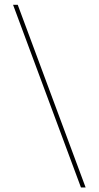

<svg xmlns="http://www.w3.org/2000/svg" viewBox="-20 -688 423 823"><path d="M347 115.5H327L36 -667.5H56Z"/></svg>

Font: Anek Gurmukhi Medium Thin
Style: Regular
Weight: 250
Version: Version 1.003